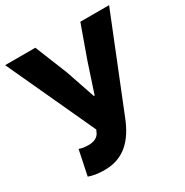

<svg xmlns="http://www.w3.org/2000/svg" viewBox="-173 -883 995 1035"><g transform="rotate(-30 324.0 -365.0)"><path d="M184 14C303 14 373 -58 419 -174L648 -744H469L397 -543L337 -361H332L270 -543L189 -744H1L253 -198L243 -177C230 -155 205 -146 175 -146C143 -146 131 -151 118 -155L86 -1C108 7 139 14 184 14Z"/></g></svg>

Font: Noto Sans CJK KR Black
Style: Regular
Weight: 900
Designer: Ryoko NISHIZUKA (kana & ideographs); Paul D. Hunt (Latin, Greek & Cyrillic); Wenlong ZHANG (bopomofo); Sandoll Communica
Foundry: Adobe Systems Incorporated
Version: Version 1.004;PS 1.004;hotconv 1.0.82;makeotf.lib2.5.63406